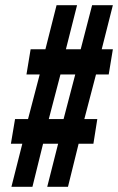

<svg xmlns="http://www.w3.org/2000/svg" viewBox="-20 -720 455 740"><path d="M82 -433 98 -530H155L198 -700H277L234 -530H291L335 -700H415L372 -530H415L399 -433H350L305 -261H355L340 -166H283L242 0H162L204 -166H146L105 0H24L66 -166H22L38 -261H88L133 -433ZM213 -433 168 -261H225L270 -433Z"/></svg>

Font: Georama Condensed SemiBold
Style: Italic
Weight: 600
Width: 3
Italic angle: -9°
Designer: Jean-Baptiste Levee
Foundry: Production Type
Version: Version 1.000